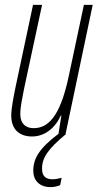

<svg xmlns="http://www.w3.org/2000/svg" viewBox="-20 -548 409 785"><path d="M111 10C161 10 204 -22 229 -76H231L219 0H218C141 58 116 100 116 150C116 189 141 217 186 217C204 217 216 213 226 209L232 179C220 182 207 185 195 185C166 185 152 171 152 143C151 98 176 61 250 0H248L359 -528H323L262 -241C232 -98 190 -24 118 -24C84 -24 63 -43 63 -81C63 -113 72 -151 79 -188L152 -528H115L44 -194C36 -155 26 -105 26 -76C26 -19 59 10 111 10Z"/></svg>

Font: Noto Sans ExtraCondensed ExtraLight
Style: Italic
Weight: 200
Width: 2
Italic angle: -12°
Designer: Monotype Design Team
Foundry: Monotype Imaging Inc.
Version: Version 2.013